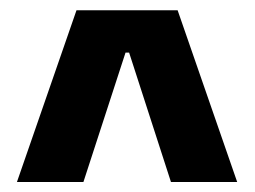

<svg xmlns="http://www.w3.org/2000/svg" viewBox="-20 -659 496 374"><path d="M13 -304.5 129 -639H326L442 -304.5H313L231.5 -556.5H224.5L142.5 -304.5Z"/></svg>

Font: Anek Kannada
Style: Bold
Weight: 700
Version: Version 1.003